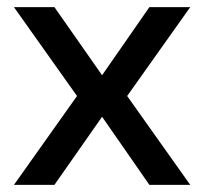

<svg xmlns="http://www.w3.org/2000/svg" viewBox="-20 -516 570 536"><path d="M19 0 195 -248 19 -496H132L265 -306L397 -496H511L335 -248L511 0H397L265 -190L132 0Z"/></svg>

Font: Ultramarine Medium
Style: Regular
Weight: 500
Designer: Colophon Foundry, Jonny Pinhorn
Foundry: Colophon Foundry
Version: Version 1.200; ttfautohint (v1.8.3)